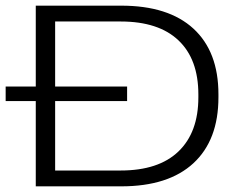

<svg xmlns="http://www.w3.org/2000/svg" viewBox="-22 -659 855 679"><path d="M-2 -301.5V-353H427.5V-301.5ZM155 0V-56H404.5Q539 -56 609.2 -123.5Q679.5 -191 679.5 -315V-325Q679.5 -449.5 609.2 -516.2Q539 -583 404.5 -583H151V-639H406.5Q573.5 -639 662 -557.8Q750.5 -476.5 750.5 -325.5V-315Q750.5 -163.5 662 -81.8Q573.5 0 406.5 0ZM104.5 0V-639H173V0Z"/></svg>

Font: Anek Latin Expanded Light
Style: Regular
Weight: 300
Width: 7
Designer: Yesha Goshar
Foundry: Ek Type
Version: Version 1.003